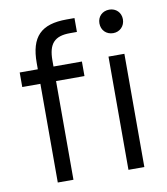

<svg xmlns="http://www.w3.org/2000/svg" viewBox="-80 -778 734 845"><g transform="rotate(-10 286.5 -355.0)"><path d="M465 -710C434 -710 412 -688 412 -658C412 -627 434 -605 465 -605C494 -605 517 -627 517 -658C517 -688 495 -710 465 -710ZM110 -534V-506H29V-441H110V0H180V-441H307V-506H180V-533C180 -608 208 -638 277 -638H308V-700H273C158 -700 110 -651 110 -534ZM426 -1H497V-507H426Z"/></g></svg>

Font: Arthouse Owned
Style: Regular
Weight: 400
Designer: Jeremy Tribby
Foundry: Tribby Type
Version: Version 1.000;PS 001.000;hotconv 1.0.88;makeotf.lib2.5.64775